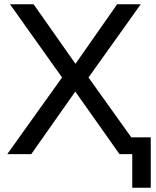

<svg xmlns="http://www.w3.org/2000/svg" viewBox="-20 -725 732 903"><path d="M602 158V0H554V-79H689V158ZM14 0 285 -379V-342L27 -705H138L344 -412H326L531 -705H642L383 -342V-379L654 0H542L323 -310H345L127 0Z"/></svg>

Font: Nunito Sans 10pt Medium
Style: Regular
Weight: 500
Designer: Vernon Adams
Foundry: Vernon Adams
Version: Version 3.101;gftools[0.9.27]